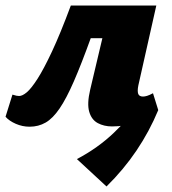

<svg xmlns="http://www.w3.org/2000/svg" viewBox="-33 -447 620 694"><path d="M352 227 245 128Q321 88 379 32.5Q437 -23 485 -87L539 -49Q507 28 460.5 97Q414 166 352 227ZM74 11Q48 11 24 0.5Q0 -10 -13 -25L12 -105Q21 -102 26.5 -101Q32 -100 36 -100Q48 -100 64 -113.5Q80 -127 102.5 -162Q125 -197 155 -261Q185 -325 223 -427H427L409 -309H295Q261 -215 234 -153Q207 -91 182.5 -55Q158 -19 132 -4Q106 11 74 11ZM372 10Q343 10 320.5 -2Q298 -14 289.5 -43Q281 -72 293 -123L365 -427H532L467 -138Q463 -118 466.5 -108Q470 -98 484 -98Q490 -98 498.5 -100.5Q507 -103 520 -110L539 -49Q504 -19 461 -4.5Q418 10 372 10Z"/></svg>

Font: Ysabeau Black
Style: Italic
Weight: 900
Italic angle: -12°
Version: Version 2.000;gftools[0.9.27.dev2+g8671c4b]